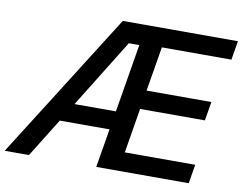

<svg xmlns="http://www.w3.org/2000/svg" viewBox="-99 -834 1189 941"><g transform="rotate(10 495.0 -363.5)"><path d="M-20.6 0 438.9 -727.3H1011.7L996.1 -632.8H649.9L612.9 -411.2H935.4L919.7 -317.1H597.3L560.4 -94.5H910.9L895.2 0H435L467 -192.5H219.5L100.1 0ZM276.6 -284.8H482.6L539.1 -624.6H486.9Z"/></g></svg>

Font: Inter P Medium
Style: Italic
Weight: 500
Italic angle: 9.39999°
Designer: Rasmus Andersson
Foundry: rsms
Version: Version 3.018;git-588b23468